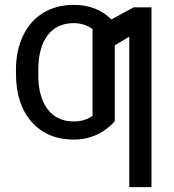

<svg xmlns="http://www.w3.org/2000/svg" viewBox="-20 -558 708 781"><path d="M596.2 203.1H505.9V-408.7L446.8 -373.5V-64.5L429.7 -47.4Q366.2 9.8 280.3 9.8Q172.4 9.8 108.6 -62.3Q44.9 -134.3 44.9 -259.3V-274.4Q44.9 -351.6 73.5 -412.1Q102.1 -472.7 155.3 -505.4Q208.5 -538.1 280.3 -538.1Q374 -538.1 433.1 -479L523.9 -528.3H596.2ZM280.3 -64Q323.7 -64 356.4 -86.4V-439.5Q323.7 -463.9 280.3 -463.9Q211.4 -463.9 173.6 -414.3Q135.7 -364.7 135.7 -271V-253.9Q135.7 -163.6 173.6 -113.8Q211.4 -64 280.3 -64Z"/></svg>

Font: Roboto
Style: Regular
Weight: 400
Designer: Google
Version: Version 2.134; 2016; ttfautohint (v1.6)